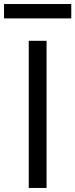

<svg xmlns="http://www.w3.org/2000/svg" viewBox="-54 -929 372 949"><path d="M176.1 -727.3H88.1V0H176.1ZM-34.1 -838.1H298.3V-909.1H-34.1Z"/></svg>

Font: Margiela Sans
Style: Regular
Weight: 400
Designer: Stefan Endress, Andreas Faust
Version: Version 1.100;FEAKit 1.0